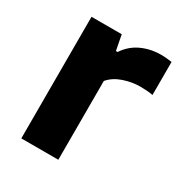

<svg xmlns="http://www.w3.org/2000/svg" viewBox="-137 -651 702 748"><g transform="rotate(30 214.0 -277.0)"><path d="M64.5 0V-547H200.5L213.5 -479H221Q246 -517 286.2 -535.8Q326.5 -554.5 374 -554.5Q387.5 -554.5 399.8 -553.2Q412 -552 422.5 -550.5V-402Q409 -404.5 393.8 -405.5Q378.5 -406.5 364.5 -406.5Q329 -406.5 291.2 -393.8Q253.5 -381 231 -354.5V0Z"/></g></svg>

Font: Encode Sans SemiExpanded SemiExpanded
Style: Bold
Weight: 700
Width: 6
Designer: Multiple Designers
Foundry: Impallari Type
Version: Version 3.000; ttfautohint (v1.8.3) -l 8 -r 50 -G 200 -x 14 